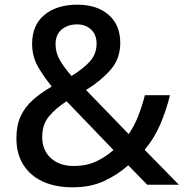

<svg xmlns="http://www.w3.org/2000/svg" viewBox="-20 -788 787 819"><path d="M289 11Q216 11 162 -14Q108 -39 79 -86Q50 -133 50 -198Q50 -253 68 -292Q86 -331 120 -361.5Q154 -392 201 -419Q167 -460 142 -503.5Q117 -547 117 -601Q117 -681 169.5 -724.5Q222 -768 311 -768Q393 -768 443 -725Q493 -682 493 -605Q493 -537 451 -489.5Q409 -442 347 -404L529 -216Q553 -251 569.5 -293Q586 -335 598 -382H705Q689 -316 663 -256Q637 -196 597 -149L743 0H608L527 -83Q481 -42 423.5 -15.5Q366 11 289 11ZM293 -80Q350 -80 391.5 -100Q433 -120 464 -148L264 -356Q216 -325 188 -290.5Q160 -256 160 -204Q160 -147 197 -113.5Q234 -80 293 -80ZM285 -464Q340 -498 366 -529Q392 -560 392 -602Q392 -640 368.5 -662Q345 -684 308 -684Q270 -684 243.5 -662.5Q217 -641 217 -599Q217 -563 235 -532Q253 -501 285 -464Z"/></svg>

Font: Menbere
Style: Regular
Weight: 400
Designer: Aleme Tadesse
Foundry: Sorkin Type Co
Version: Version 1.000